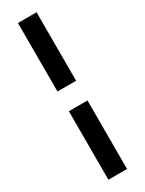

<svg xmlns="http://www.w3.org/2000/svg" viewBox="-270 -857 840 1114"><g transform="rotate(-30 150.5 -300.0)"><path d="M88.2 -366V-825H213V-366ZM88.2 225V-234H213V225Z"/></g></svg>

Font: Overpass
Style: Regular
Weight: 400
Designer: Delve Withrington, Dave Bailey, Thomas Jockin
Foundry: Delve Fonts LLC
Version: Version 4.000